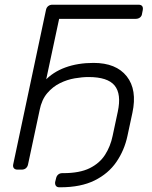

<svg xmlns="http://www.w3.org/2000/svg" viewBox="-20 -720 646 815"><path d="M54 0Q44 0 39 -6Q34 -12 36 -22L175 -677Q177 -688 184.5 -694Q192 -700 202 -700H568Q579 -700 583.5 -694Q588 -688 586 -677L583 -662Q582 -652 574.5 -646Q567 -640 556 -640H231L99 -22Q97 -12 90 -6Q83 0 72 0ZM169 -376Q204 -414 257 -433.5Q310 -453 377 -453Q473 -453 518 -396Q563 -339 542 -241L521 -143Q508 -82 474 -32.5Q440 17 381.5 46Q323 75 236 75H232Q222 75 217.5 69Q213 63 214 53L218 37Q220 27 227 21Q234 15 244 15H248Q318 15 360.5 -6Q403 -27 426 -63Q449 -99 458 -143L480 -246Q496 -321 466.5 -357Q437 -393 356 -393Q329 -393 297 -387.5Q265 -382 234.5 -367Q204 -352 180.5 -324.5Q157 -297 148 -252Z"/></svg>

Font: Rubik Light Light
Style: Italic
Weight: 300
Italic angle: -12°
Version: Version 2.104